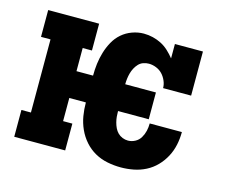

<svg xmlns="http://www.w3.org/2000/svg" viewBox="-81 -640 912 761"><g transform="rotate(15 375.0 -260.0)"><path d="M470 8Q442 8 414.5 2.5Q387 -3 363 -16.5Q339 -30 320.5 -51Q302 -72 290.5 -97.5Q279 -123 274.5 -150Q270 -177 270 -205H202V-110H240V0H31V-110H70V-410H31V-520H240V-410H202V-315H270Q270 -340 273 -364Q276 -388 283 -411.5Q290 -435 302 -457Q314 -479 332.5 -495Q351 -511 374.5 -519.5Q398 -528 422 -528Q441 -528 459.5 -523.5Q478 -519 494.5 -510.5Q511 -502 525 -489Q539 -476 551 -461V-520H666V-339H551Q551 -354 544.5 -369Q538 -384 527.5 -395Q517 -406 502 -412Q487 -418 472 -418Q460 -418 449 -414Q438 -410 430 -401.5Q422 -393 416.5 -382.5Q411 -372 408 -361Q405 -350 403.5 -338.5Q402 -327 402 -315H528V-205H402Q402 -193 403 -182Q404 -171 407 -159.5Q410 -148 415 -137.5Q420 -127 428 -119Q436 -111 447 -106.5Q458 -102 470 -102Q485 -102 499 -109.5Q513 -117 521 -130.5Q529 -144 532.5 -159Q536 -174 536 -190H668Q668 -163 662.5 -137Q657 -111 644.5 -87.5Q632 -64 613.5 -45Q595 -26 571.5 -14Q548 -2 522 3Q496 8 470 8Z"/></g></svg>

Font: Iosevka Etoile Extrabold
Style: Regular
Weight: 800
Designer: Belleve Invis
Foundry: Belleve Invis
Version: Version 22.1.2; ttfautohint (v1.8.4)